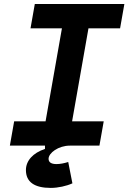

<svg xmlns="http://www.w3.org/2000/svg" viewBox="-20 -713 629 940"><path d="M228.5 207C264.2 207 305.7 197.8 334.5 184.6L314 80.1C294.4 86.4 273.9 90.3 256.3 90.3C231 90.3 217.8 81.5 217.8 64.5C217.8 35.2 267.1 0 321.8 0H466.8L487.8 -119.1H333L413.1 -574.2H567.9L588.9 -693.4H150.4L129.4 -574.2H283.2L203.1 -119.1H49.3L28.3 0H200.2V16.1C141.6 35.6 106.9 73.7 106.9 119.6C106.9 178.2 148.9 207 228.5 207Z"/></svg>

Font: Cascadia Mono PL
Style: Bold Italic
Weight: 700
Italic angle: -10°
Monospace: yes
Designer: Aaron Bell
Foundry: Saja Typeworks
Version: Version 2404.023